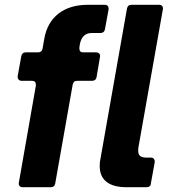

<svg xmlns="http://www.w3.org/2000/svg" viewBox="-20 -783 723 803"><path d="M211 -16Q208 0 192 0H75Q66 0 61.5 -5.5Q57 -11 59 -20L130 -425V-429Q130 -445 114 -445H71Q62 -445 57.5 -450.5Q53 -456 54 -465L69 -548Q72 -564 88 -564H139Q155 -564 158 -580L165 -620Q177 -689 224.5 -726Q272 -763 349 -763H417Q436 -763 434 -743L419 -661Q416 -645 400 -645H364Q323 -645 314 -598L312 -584V-580Q312 -564 328 -564H382Q391 -564 395.5 -558.5Q400 -553 398 -544L384 -461Q381 -445 365 -445H303Q287 -445 284 -429ZM611 -16Q610 0 592 0H509Q454 0 425.5 -22.5Q397 -45 397 -89Q397 -107 400 -118L511 -747Q514 -763 530 -763H645Q654 -763 658.5 -757.5Q663 -752 661 -743L559 -167Q558 -162 558 -153Q558 -136 567 -130Q576 -124 591 -124H611Q619 -124 623.5 -118.5Q628 -113 627 -104Z"/></svg>

Font: Open Sauce Two ExtraBold Italic
Style: Regular
Weight: 800
Italic angle: -10°
Designer: Alfredo Marco Pradil
Foundry: Creative Sauce Fz LLC
Version: Version 1.477